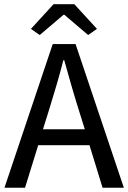

<svg xmlns="http://www.w3.org/2000/svg" viewBox="-20 -883 604 903"><path d="M562.5 0H462.4L400.9 -200.2H159.7L97.7 0H1L228 -675.8H335.4ZM212.9 -373.5 182.1 -274.9H378.9L348.1 -373.5Q330.6 -429.2 314.5 -485.4Q298.3 -541.5 282.2 -599.6H277.8Q263.2 -541.5 246.6 -485.4Q230 -429.2 212.9 -373.5ZM167 -718.3 125.5 -747.1 231.9 -863.3H329.6L436 -747.1L394.5 -718.3L282.7 -813.5H278.8Z"/></svg>

Font: Akatab Medium
Style: Regular
Weight: 500
Designer: SIL Global
Foundry: SIL Global
Version: Version 4.100